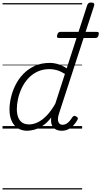

<svg xmlns="http://www.w3.org/2000/svg" viewBox="-20 -1016 801 1517"><path d="M195 17Q151 17 119.5 -3.5Q88 -24 71.5 -62Q55 -100 55 -151Q55 -194 66.5 -244.5Q78 -295 102 -343.5Q126 -392 164 -431.5Q202 -471 254 -495Q306 -519 374 -519Q408 -519 443 -507.5Q478 -496 507 -476L669 -975Q674 -987 680.5 -991.5Q687 -996 700 -996Q718 -996 722.5 -988.5Q727 -981 723 -969L446 -118Q432 -74 441.5 -52Q451 -30 474 -30Q491 -30 505 -38.5Q519 -47 530.5 -60.5Q542 -74 551 -89Q555 -95 562.5 -99Q570 -103 582 -96Q594 -90 595 -82Q596 -74 590 -66Q579 -46 562 -27Q545 -8 521.5 4.5Q498 17 468 17Q439 17 419 5.5Q399 -6 390 -28Q381 -50 384 -81Q384 -83 384.5 -85Q385 -87 385 -88Q352 -45 316.5 -22Q281 1 249.5 9Q218 17 195 17ZM113 -155Q113 -117 123.5 -89.5Q134 -62 155.5 -47.5Q177 -33 210 -33Q244 -33 279 -50Q314 -67 349 -103Q384 -139 417 -197L493 -432Q457 -454 428 -462Q399 -470 372 -470Q317 -470 274.5 -449.5Q232 -429 201.5 -395Q171 -361 151.5 -319.5Q132 -278 122.5 -235.5Q113 -193 113 -155ZM446 -716Q433 -716 431 -722.5Q429 -729 432 -740Q435 -751 440.5 -757.5Q446 -764 458 -764H745Q758 -764 760 -757Q762 -750 759 -740Q756 -729 751 -722.5Q746 -716 733 -716ZM0 471H629V481H0ZM0 -20H629V0H0ZM0 -505H629V-500H0ZM0 -991H629V-981H0Z"/></svg>

Font: Playwrite IE Guides
Style: Regular
Weight: 400
Designer: Veronika Burian, José Scaglione
Foundry: TypeTogether
Version: Version 1.003